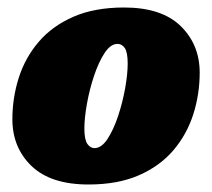

<svg xmlns="http://www.w3.org/2000/svg" viewBox="-20 -482 566 512"><path d="M311 -462Q411 -462 461.8 -412.5Q512.5 -363 512.5 -288.5Q512.5 -231 495.5 -177.5Q478.5 -124 442.8 -81.8Q407 -39.5 350.8 -14.8Q294.5 10 216 10Q115.5 10 64.2 -39.2Q13 -88.5 13 -164Q13 -221 30 -274.5Q47 -328 83 -370.2Q119 -412.5 175.5 -437.2Q232 -462 311 -462ZM232 -87Q250.5 -87 266.5 -111.2Q282.5 -135.5 294.8 -172.2Q307 -209 313.8 -247Q320.5 -285 320.5 -312.5Q320.5 -342.5 312.8 -353.8Q305 -365 293.5 -365Q275 -365 259 -340.8Q243 -316.5 230.8 -279.8Q218.5 -243 211.8 -205Q205 -167 205 -139.5Q205 -109.5 213 -98.2Q221 -87 232 -87Z"/></svg>

Font: Fraunces 144pt S100 Black
Style: Italic
Weight: 900
Italic angle: -16°
Version: Version 1.000; ttfautohint (v1.8.3)